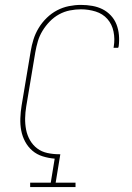

<svg xmlns="http://www.w3.org/2000/svg" viewBox="-20 -763 540 783"><path d="M103 0V-18H187L203 -116Q178 -118 154 -125.5Q130 -133 112 -148.5Q94 -164 82.5 -185.5Q71 -207 66.5 -231Q62 -255 63 -281Q64 -307 68 -332L105 -553Q109 -578 116.5 -602Q124 -626 137.5 -648.5Q151 -671 170.5 -690Q190 -709 213 -721Q236 -733 261 -738Q286 -743 310 -743Q334 -743 356.5 -739Q379 -735 398 -725.5Q417 -716 432 -700Q447 -684 455 -663.5Q463 -643 465 -620Q467 -597 464 -574Q463 -573 463 -571.5Q463 -570 462 -568H443Q443 -570 443.5 -571Q444 -572 444 -574Q449 -604 443 -634Q437 -664 418 -685.5Q399 -707 370 -716Q341 -725 310 -725Q288 -725 265 -720.5Q242 -716 221 -704.5Q200 -693 183 -675.5Q166 -658 153.5 -637.5Q141 -617 134.5 -595Q128 -573 124 -550L87 -329Q83 -305 82.5 -281Q82 -257 86.5 -234Q91 -211 102.5 -191Q114 -171 132 -157.5Q150 -144 173.5 -139Q197 -134 221 -134Q222 -134 223.5 -134Q225 -134 226 -134L207 -18H288V0Z"/></svg>

Font: Iosevka Curly Slab ThObl
Style: Regular
Weight: 100
Italic angle: -9°
Monospace: yes
Designer: Belleve Invis
Foundry: Belleve Invis
Version: Version 11.0.0; ttfautohint (v1.8.3)